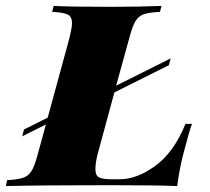

<svg xmlns="http://www.w3.org/2000/svg" viewBox="-69 -628 710 648"><path d="M579 -210Q569 -183 555 -128Q538 -69 529 0Q461 -3 303 -3Q67 -3 -49 0L-45 -20Q-9 -22 9 -28Q27 -34 37.5 -51Q48 -68 58 -106L86 -208L6 -168L12 -191L92 -231L166 -502Q174 -536 174 -550Q174 -572 159.5 -579Q145 -586 107 -588L112 -608Q170 -605 301 -605Q406 -605 476 -608L471 -588Q434 -586 416.5 -580Q399 -574 388.5 -557Q378 -540 368 -502L323 -339L507 -431L501 -408L317 -316L260 -106Q253 -77 253 -57Q253 -36 265 -29.5Q277 -23 307 -23H335Q393 -23 455.5 -68.5Q518 -114 557 -210Z"/></svg>

Font: Playfair Display SC Black
Style: Italic
Weight: 900
Italic angle: -14°
Designer: Claus Eggers Sørensen
Foundry: Claus Eggers Sørensen
Version: Version 1.200; ttfautohint (v1.6)